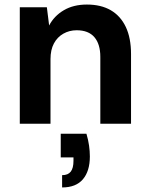

<svg xmlns="http://www.w3.org/2000/svg" viewBox="-20 -544 660 844"><path d="M67 0V-512H186L196 -432Q218 -474 260.5 -499Q303 -524 362 -524Q424 -524 467 -499Q510 -474 533 -425.5Q556 -377 556 -306V0H421V-294Q421 -350 395 -380.5Q369 -411 317 -411Q285 -411 258.5 -396Q232 -381 217 -353Q202 -325 202 -284V0ZM253 280V226Q279 226 291 210.5Q303 195 303 163V148H247V44H360Q368 71 371.5 96Q375 121 375 144Q375 208 344.5 244Q314 280 253 280Z"/></svg>

Font: DM Sans 12pt
Style: Bold
Weight: 700
Version: Version 4.004;gftools[0.9.30]